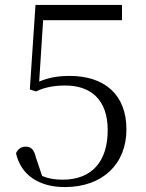

<svg xmlns="http://www.w3.org/2000/svg" viewBox="-20 -745 591 779"><path d="M243 14C397 14 493 -80 493 -220C493 -362 403 -437 263 -437C218 -437 179 -431 139 -414L155 -663H475V-725H124L101 -382L126 -374C161 -391 200 -398 245 -398C348 -398 417 -341 417 -217C417 -89 352 -16 234 -16C200 -16 175 -21 151 -31L126 -105C118 -139 106 -150 84 -150C66 -150 52 -140 45 -123C65 -34 139 14 243 14Z"/></svg>

Font: Noto Serif JP Light
Style: Regular
Weight: 300
Designer: Ryoko NISHIZUKA 西塚涼子 (kana & ideographs); Frank Grießhammer (Latin, Greek & Cyrillic); Wenlong ZHANG 张文龙 (bopomofo); San
Foundry: Adobe
Version: Version 2.001;hotconv 1.1.0;makeotfexe 2.6.0